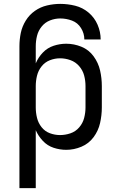

<svg xmlns="http://www.w3.org/2000/svg" viewBox="-20 -763 616 988"><path d="M80 205H164V-93Q177 -63 200.5 -38Q224 -13 256 -2.5Q288 8 321 8Q361 8 399 -8Q437 -24 461.5 -57Q486 -90 495 -130Q504 -170 504 -210V-320Q504 -361 495 -400.5Q486 -440 461.5 -473.5Q437 -507 399 -522.5Q361 -538 321 -538Q288 -538 256 -527.5Q224 -517 200.5 -492.5Q177 -468 164 -437V-525Q164 -552 170.5 -578.5Q177 -605 194.5 -626.5Q212 -648 237.5 -658Q263 -668 290 -668Q321 -668 350.5 -657Q380 -646 397 -618.5Q414 -591 414 -560H498Q498 -599 482 -636Q466 -673 435.5 -698.5Q405 -724 367 -733.5Q329 -743 290 -743Q256 -743 222 -735Q188 -727 159.5 -707Q131 -687 112.5 -657Q94 -627 87 -593.5Q80 -560 80 -525ZM289 -68Q262 -68 236.5 -77.5Q211 -87 194 -108.5Q177 -130 170.5 -156.5Q164 -183 164 -210V-320Q164 -347 170.5 -373.5Q177 -400 194 -421.5Q211 -443 236.5 -453Q262 -463 289 -463Q316 -463 342.5 -453.5Q369 -444 387.5 -422.5Q406 -401 413 -374.5Q420 -348 420 -320V-210Q420 -183 413 -156Q406 -129 387.5 -107.5Q369 -86 342.5 -77Q316 -68 289 -68Z"/></svg>

Font: Iosevka SS01 Extended
Style: Regular
Weight: 400
Width: 7
Monospace: yes
Designer: Belleve Invis
Foundry: Belleve Invis
Version: Version 3.4.7; ttfautohint (v1.8.3)